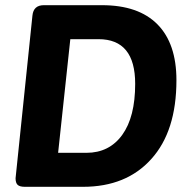

<svg xmlns="http://www.w3.org/2000/svg" viewBox="-20 -720 728 740"><path d="M373 -700Q514 -700 587 -626Q660 -552 660 -411Q660 -214 563 -107Q467 0 300 0H76Q56 0 48 -7.5Q40 -15 40 -33L105 -660Q109 -700 149 -700ZM313 -131Q401 -131 451 -200Q501 -269 501 -397Q501 -569 360 -569H251L204 -131Z"/></svg>

Font: AsCom
Style: Bold Italic
Weight: 700
Italic angle: -48°
Designer: AsCom
Foundry: AsCom
Version: Version 1.001